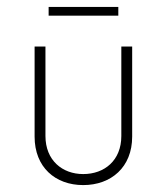

<svg xmlns="http://www.w3.org/2000/svg" viewBox="-20 -533 488 561"><path d="M122.1 -487.3H325.7V-512.7H122.1ZM223.1 7.8C304.7 7.8 366.2 -44.4 366.2 -133.8V-397H334.5V-135.7C334.5 -64.5 285.6 -24.4 223.1 -24.4C162.1 -24.4 112.8 -64.5 112.8 -135.7V-397H81.1V-133.8C81.1 -44.4 141.6 7.8 223.1 7.8Z"/></svg>

Font: Now ExtraLight
Style: Regular
Weight: 200
Designer: Alfredo Marco Pradil
Foundry: Alfredo Marco Pradil
Version: Version 1.200;hotconv 1.0.109;makeotfexe 2.5.65596